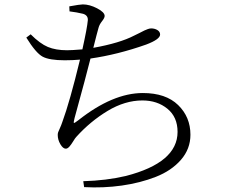

<svg xmlns="http://www.w3.org/2000/svg" viewBox="-20 -798 1040 859"><path d="M291 -747.1 290 -769.5Q337.9 -778.3 350.6 -778.3Q380.9 -778.3 414.6 -760.7Q448.2 -743.2 448.2 -726.6Q448.2 -717.8 436.5 -703.1Q424.8 -688.5 420.9 -673.8Q414.1 -650.4 397.5 -584Q516.6 -605.5 580.1 -638.7Q590.8 -643.6 605 -650.9Q619.1 -658.2 626 -661.6Q632.8 -665 641.6 -668Q650.4 -670.9 656.2 -670.9Q671.9 -670.9 684.1 -663.6Q696.3 -656.2 696.3 -643.6Q696.3 -622.1 633.8 -598.6Q506.8 -553.7 384.8 -536.1Q366.2 -460.9 313.5 -269.5Q308.6 -250 310.5 -248Q312.5 -246.1 330.1 -259.8Q484.4 -381.8 619.1 -381.8Q721.7 -381.8 776.9 -328.1Q832 -274.4 832 -195.3Q832 -131.8 789.6 -83Q747.1 -34.2 677.2 -6.8Q607.4 20.5 524.9 32.2Q442.4 43.9 356.4 39.1L352.5 12.7Q456.1 9.8 543 -10.7Q774.4 -70.3 774.4 -208Q774.4 -274.4 729 -311.5Q683.6 -348.6 617.2 -348.6Q539.1 -348.6 461.4 -301.8Q383.8 -254.9 321.3 -185.5Q316.4 -180.7 307.6 -166Q298.8 -151.4 290.5 -142.1Q282.2 -132.8 274.4 -132.8Q261.7 -132.8 250 -152.8Q238.3 -172.9 238.3 -194.3Q238.3 -201.2 240.2 -206.5Q242.2 -211.9 248 -224.6Q253.9 -237.3 258.8 -252Q292 -341.8 337.9 -531.2Q304.7 -528.3 269.5 -528.3Q201.2 -528.3 170.9 -544.4Q140.6 -560.5 97.7 -629.9L117.2 -644.5Q159.2 -602.5 194.3 -587.9Q229.5 -573.2 280.3 -573.2Q299.8 -573.2 348.6 -577.1Q370.1 -673.8 373 -708Q374 -729.5 351.6 -736.3Q323.2 -743.2 291 -747.1Z"/></svg>

Font: GenYoMin TW TTF Light
Style: Regular
Weight: 300
Version: Version 1.300